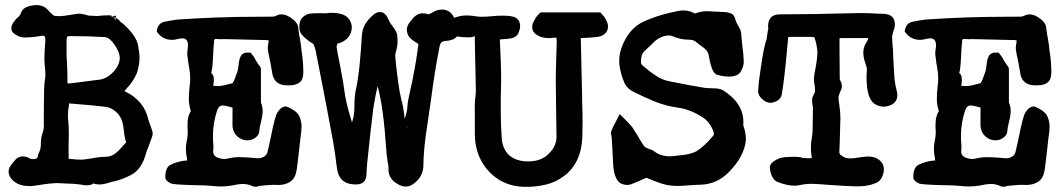

<svg xmlns="http://www.w3.org/2000/svg" viewBox="-20 -700 4142 752"><path d="M94.7 28.8Q45.4 28.8 21.5 -3.4Q13.7 -16.6 13.7 -28.3Q13.7 -44.9 30.8 -63L35.6 -68.8Q48.8 -87.4 69.8 -87.4Q83 -87.4 96.2 -79.6Q101.6 -76.7 108.9 -76.7Q125.5 -76.7 127 -84Q128.4 -93.3 132.8 -102.5Q140.1 -116.7 140.1 -136.7Q140.1 -159.7 146 -176.5Q151.9 -193.4 151.9 -209.5L151.4 -217.8L151.9 -291Q151.9 -361.8 155.3 -383.8Q157.7 -395 157.7 -406.2Q157.7 -420.9 156 -436.3Q154.3 -451.7 153.8 -468.3Q154.3 -505.9 157.7 -542V-546.4Q157.7 -560.1 147.9 -560.1L141.1 -559.6Q107.9 -553.2 73.7 -553.2Q60.1 -554.2 48.3 -560.1Q24.4 -571.8 24.4 -589.4Q24.4 -605.5 43.9 -626.5Q60.1 -639.6 62.5 -649.9Q68.4 -667 87.2 -673.6Q106 -680.2 125 -680.2Q146.5 -679.2 160.6 -668L173.3 -654.8Q187.5 -639.6 192.9 -638.2Q202.6 -636.7 214.4 -636.7Q227.1 -636.7 258.3 -642.1Q262.2 -642.1 265.6 -643.1Q277.8 -646.5 292.5 -646.5Q310.5 -644 318.6 -641.4Q326.7 -638.7 329.1 -638.7Q338.9 -638.7 344.7 -638.2Q351.6 -637.2 357.9 -637.2Q368.2 -637.2 379.4 -639.2Q391.6 -640.1 404.3 -640.1Q430.7 -640.1 430.7 -618.2L434.6 -638.7L411.6 -634.8Q420.9 -634.8 428 -632.3Q435.1 -629.9 443.1 -624.3Q451.2 -618.7 451.2 -608.9V-615.7L454.1 -613.3Q465.3 -604.5 476.6 -593.3Q514.6 -554.7 520.5 -523.4Q526.4 -492.2 526.4 -475.1Q526.4 -445.8 516.6 -415Q502.4 -380.4 475.1 -352.5Q465.8 -341.3 465.8 -340.3Q465.8 -343.8 467.8 -342.8Q545.4 -306.6 561.5 -229.5Q563 -223.6 575.7 -189.5Q578.1 -181.6 578.1 -175.3Q578.1 -168.9 564.9 -134.8Q554.7 -110.4 547.4 -85Q530.8 -35.2 494.4 -15.4Q458 4.4 416.5 12.7Q411.6 13.7 406.7 15.6Q384.8 22.5 369.6 22.5Q355 22.5 342.8 17.6H343.8Q348.1 17.6 340.6 21.7Q333 25.9 314 25.9Q280.3 19.5 244.1 19L204.6 17.1Q178.2 17.1 119.1 26.9Q106.4 28.8 94.7 28.8ZM301.8 -74.7Q319.8 -76.2 338.9 -79.6Q366.2 -85.4 393.6 -85.9Q414.6 -86.4 429.2 -97.2Q443.8 -107.9 457.5 -124.5Q474.1 -142.1 474.6 -143.1Q475.1 -144 475.1 -140.6V-139.2Q467.3 -162.1 465.3 -187.5Q463.4 -205.1 459.5 -220.9Q455.6 -236.8 444.8 -251Q420.9 -279.8 388.2 -282.2Q350.1 -287.1 252 -294.9H249.5Q251.5 -294.9 250.5 -291Q246.1 -268.6 246.1 -246.6Q246.1 -232.4 248 -218.3Q249.5 -199.7 249.5 -181.6V-172.4Q248.5 -149.4 248.5 -126.5L249 -78.1L256.8 -77.6Q277.8 -74.7 296.9 -74.7ZM247.1 -373Q255.9 -373 309.1 -380.4Q339.8 -384.8 370.6 -388.2Q399.4 -392.1 424.3 -418.9Q449.2 -445.8 449.2 -475.1Q447.3 -498 428.5 -525.1Q409.7 -552.2 391.6 -554.7Q327.6 -558.6 262.2 -558.6H248.5Q240.7 -558.1 240.7 -543.5V-477.5Q241.7 -476.6 243.7 -420.9L244.1 -391.6V-378.4Q244.1 -373 247.1 -373Z M985.8 31.2H974.6Q951.2 20.5 933.1 20.5Q914.1 20.5 886.2 26.9Q865.7 30.3 845.7 30.3Q829.1 30.3 812.5 28.3Q783.7 25.4 749.5 25.4Q660.6 23.4 649.9 18.6Q627.4 8.8 627.4 -6.3Q627.4 -40.5 645 -53.2Q673.8 -67.9 707.5 -71.3Q712.9 -71.3 712.9 -70.8Q712.9 -75.7 712.4 -80.1Q708 -98.6 708 -116.7Q708 -132.3 711.4 -147.9Q715.3 -164.1 715.3 -180.7L714.4 -206.5Q714.4 -217.8 715.3 -229Q717.3 -249 729.5 -268.6Q727.5 -265.6 728 -262.7L727.5 -265.6Q719.7 -287.6 719.7 -311Q719.7 -336.4 722.4 -359.4Q725.1 -382.3 725.1 -390.6Q725.1 -413.6 720.7 -436.5Q717.3 -452.6 715.3 -472.7Q713.4 -481.9 713.4 -491.2Q713.4 -497.6 714.4 -504.4Q716.3 -514.2 716.3 -522Q716.3 -537.6 710.2 -543.7Q704.1 -549.8 693.8 -549.8Q686 -549.8 676.8 -547.4Q665 -543.9 653.3 -543.9Q616.2 -543.9 593.8 -576.7Q597.2 -609.4 625.5 -615.2Q650.4 -620.1 675.8 -623.5Q835.4 -634.3 980.5 -634.3L1049.3 -634.8Q1058.1 -635.7 1068.8 -641.6Q1076.2 -643.6 1081.5 -643.6Q1105 -643.6 1128.4 -623.5Q1143.1 -611.3 1147 -598.1Q1148.9 -581.5 1151.4 -565.9Q1155.8 -544.4 1158.7 -522.5L1161.1 -500.5Q1168 -458.5 1168 -416.5Q1168 -387.7 1153.1 -376.7Q1138.2 -365.7 1112.3 -365.7H1105Q1052.7 -365.7 1045.9 -415.5L1039.6 -452.1Q1028.8 -501 1028.8 -511.7Q1028.8 -520 1030.5 -527.6Q1032.2 -535.2 1032.2 -538.1Q1032.2 -541 1032.2 -541Q1030.3 -543 1024.4 -543L859.4 -546.9L844.7 -546.4L827.6 -547.4Q822.3 -547.4 820.8 -546.4Q818.8 -544.9 817.9 -531.7Q815.4 -504.4 814.5 -477.5Q812.5 -429.2 806.6 -411.6Q805.2 -407.2 806.6 -414.1Q817.4 -408.7 817.4 -388.2Q817.9 -374.5 813.5 -360.4L814.9 -365.2Q818.8 -362.8 831.5 -362.8Q849.6 -362.8 870.6 -369.1L890.1 -374Q894.5 -375 907.2 -412.6L909.2 -417Q913.1 -430.7 914.6 -446.8Q917 -474.1 927.2 -486.8L939.9 -493.7L961.4 -494.1L974.6 -477.1Q982.9 -460.9 991.7 -448.2Q992.2 -447.3 994.1 -445.3Q996.1 -443.4 998.3 -439.7Q1000.5 -436 1002 -430.2V-300.8V-298.8Q1008.8 -282.2 1008.8 -264.6Q1008.8 -248 1001.5 -219.7Q996.6 -201.7 995.1 -183.1Q994.1 -171.9 981.4 -161.6Q968.3 -150.4 949.2 -150.4Q927.2 -150.4 911.1 -164.6Q892.1 -181.2 890.6 -207V-278.8Q860.4 -287.1 852.1 -287.1Q837.9 -287.1 831.1 -269.5Q814 -219.2 814 -166.5Q814 -148.4 815.9 -129.9V-125Q815.9 -119.6 815.4 -115Q814.9 -110.4 814.9 -106Q814.9 -84.5 846.2 -78.6Q854 -77.1 857.9 -77.1Q864.3 -77.1 872.1 -79.1Q894 -84.5 917.5 -84.5Q944.3 -84.5 989.3 -80.1H991.7Q1002.4 -80.1 1013.2 -85.9Q1023.9 -91.8 1027.3 -103Q1035.2 -135.3 1042 -168.9Q1057.1 -245.1 1066.4 -259.3Q1081.1 -283.2 1101.1 -283.2Q1137.7 -269 1150.4 -248.5Q1161.1 -227.5 1161.1 -205.6Q1161.1 -185.5 1156.2 -155.3L1150.9 -106.9L1142.6 -38.1Q1137.7 -2.9 1118.2 10.7Q1098.6 24.4 1070.8 24.4L1048.3 23.9Q1037.6 23.9 993.7 28.3Q994.6 28.3 993.2 29.1Q991.7 29.8 985.8 31.2Z M1569.8 30.8Q1553.7 30.8 1537.1 20.5Q1501.5 0.5 1501.5 -36.6L1502 -40Q1502 -51.3 1498 -67.4Q1494.1 -88.9 1490.2 -147.5Q1478.5 -310.1 1451.2 -387.2Q1451.2 -386.7 1449.7 -387.7Q1452.1 -386.2 1457.5 -386.2Q1463.4 -386.2 1460.4 -370.1Q1449.2 -321.8 1441.9 -273.9Q1431.6 -191.9 1418.5 -64.5Q1416 -41.5 1415.5 -19.5Q1415.5 22.5 1373.5 22.5Q1312 22.5 1301.3 -32.2Q1296.9 -59.1 1293.9 -85.9Q1288.6 -129.4 1261.7 -268.1L1251 -324.2Q1236.3 -402.3 1220.7 -480L1219.7 -484.4Q1216.3 -507.8 1208 -526.9Q1206.5 -528.8 1201.2 -531.7Q1192.9 -536.1 1185.5 -542.5Q1182.6 -544.9 1179.7 -547.4Q1157.7 -564.5 1153.8 -580.6Q1152.3 -587.9 1152.3 -595.2Q1152.3 -632.8 1186 -645Q1198.7 -648.4 1228 -648.4L1256.8 -647.9Q1267.1 -649.9 1279.8 -649.9Q1296.9 -649.9 1313.5 -646Q1349.6 -637.2 1357.4 -601.1L1357.9 -593.3Q1357.9 -570.3 1342.3 -551.8Q1323.2 -531.7 1292 -526.9Q1301.3 -529.3 1300.8 -528.1Q1300.3 -526.9 1299.3 -522Q1298.3 -517.1 1298.3 -516.1Q1298.3 -511.2 1313 -438Q1326.7 -364.7 1328.6 -346.2Q1333 -306.2 1351.1 -246.1Q1360.8 -213.9 1363.3 -202.6Q1366.2 -188.5 1355 -212.4Q1368.2 -239.3 1368.2 -283.2V-292Q1368.2 -324.7 1375.5 -356.9Q1388.7 -415 1397.5 -562.5Q1400.4 -606.4 1440.4 -640.1Q1453.1 -653.3 1469.2 -652.8Q1489.3 -651.9 1499.5 -627Q1507.3 -609.9 1519.3 -594.7Q1531.2 -579.6 1535.2 -565.9Q1537.1 -551.3 1537.1 -539.6Q1537.1 -519.5 1532.5 -504.9Q1527.8 -490.2 1527.8 -479.5L1528.3 -477.5Q1534.2 -409.2 1545.4 -340.3Q1548.3 -324.7 1552.2 -308.6Q1559.6 -283.2 1563 -251Q1564.9 -234.9 1568.4 -218.8Q1570.8 -209.5 1576.2 -200.7Q1579.6 -195.3 1575.7 -203.6L1554.2 -197.8Q1554.2 -198.7 1563 -227.5Q1575.7 -266.1 1575.7 -283.7Q1576.2 -300.3 1587.9 -351.3Q1599.6 -402.3 1599.6 -408.2Q1611.8 -468.8 1618.7 -527.3Q1618.7 -528.3 1603.5 -537.6Q1581.5 -551.8 1577.4 -564.2Q1573.2 -576.7 1573.2 -583Q1573.2 -598.1 1585.4 -613.8Q1587.9 -615.7 1589.4 -618.2Q1609.4 -647.9 1636.2 -647.9Q1647 -647.9 1658.7 -643.6Q1658.2 -644 1657.7 -644Q1661.6 -644 1677.7 -653.3Q1693.8 -662.6 1711.9 -662.6Q1749 -662.6 1764.2 -617.2Q1764.2 -614.3 1763.7 -615.2Q1775.9 -593.3 1775.9 -578.1Q1775.9 -542.5 1724.1 -539.6Q1710.4 -538.1 1706.1 -530.5Q1701.7 -522.9 1699.7 -507.3Q1682.6 -422.4 1667.5 -305.2Q1662.1 -265.1 1655.8 -225.1Q1638.2 -116.7 1638.2 -48.3Q1635.7 -0.5 1589.4 26.4Q1579.6 30.8 1569.8 30.8Z M2045.4 31.7H2037.6Q1942.4 31.7 1882.3 -43Q1839.8 -99.1 1839.8 -175.8V-239.7Q1839.4 -263.2 1839.4 -288.1Q1839.8 -303.7 1841.8 -318.4Q1843.8 -333 1843.8 -346.7Q1842.8 -417 1840.8 -485.8Q1839.4 -533.2 1839.4 -558.1L1839.8 -563Q1839.8 -553.7 1814.9 -553.7Q1789.6 -553.7 1766.6 -557.6Q1738.3 -564.9 1738.3 -591.3Q1738.3 -598.1 1739.3 -602.5Q1739.3 -604 1739.3 -622.1Q1777.3 -639.6 1805.2 -639.6Q1824.7 -639.6 1843.8 -636.2Q1854 -634.3 1867.7 -634.3Q1885.7 -634.3 1906.2 -636.5Q1926.8 -638.7 1948.2 -638.7Q1985.8 -638.7 1999.5 -630.9Q2017.1 -620.6 2017.1 -597.2Q2017.1 -586.4 2011 -571.3Q2004.9 -556.2 1984.4 -550.3Q1967.3 -547.4 1952.9 -546.6Q1938.5 -545.9 1931.6 -544.9Q1937 -548.8 1937.5 -551.3Q1938.5 -517.1 1940.4 -481.9Q1942.9 -421.4 1942.9 -395.5L1942.4 -360.8Q1941.4 -339.8 1941.4 -317.9V-255.4Q1941.4 -202.6 1945.8 -150.4Q1956.5 -77.1 2033.2 -68.4L2049.8 -67.9Q2100.6 -67.9 2129.9 -98.6Q2159.7 -127.9 2159.7 -164.1Q2159.7 -188 2158.4 -253.9Q2157.2 -319.8 2156.7 -386.7Q2157.2 -439 2159.2 -489.7Q2160.2 -535.6 2160.6 -538.6Q2159.2 -548.3 2158.7 -557.6Q2158.7 -562.5 2159.7 -559.6Q2170.9 -553.7 2171.4 -553.7Q2164.6 -553.7 2149.4 -552.2Q2140.1 -550.8 2128.9 -550.8Q2103 -550.8 2084.5 -562Q2064.5 -574.2 2064.5 -593.8Q2064.5 -608.4 2074.7 -623.5L2077.6 -629.4Q2082 -636.2 2085.9 -640.1L2096.7 -651.4H2331.5L2347.2 -633.3V-632.8Q2350.6 -628.9 2356 -617.7Q2361.3 -606.4 2361.3 -596.7Q2361.3 -568.4 2332 -558.1Q2317.4 -553.2 2253.4 -550.8Q2252.9 -550.8 2253.9 -551.8Q2254.9 -552.7 2254.9 -547.4Q2255.9 -491.7 2257.3 -436Q2260.3 -323.2 2260.3 -294.9Q2261.7 -258.3 2261.7 -221.2Q2261.7 -191.9 2260.7 -161.6Q2256.8 -72.3 2203.6 -22.5Q2164.1 12.2 2118.2 22.9Q2080.1 31.7 2045.4 31.7Z M2635.7 28.3Q2600.1 28.3 2573 19.5Q2545.9 10.7 2519.5 -0.5Q2511.2 -3.9 2511.2 -3.9L2502.9 0Q2478 12.2 2450.7 22Q2444.8 24.4 2437 24.4Q2426.8 24.4 2416 20.5Q2386.7 9.3 2381.8 -52.2Q2379.4 -90.3 2377.9 -127.9Q2376 -166 2374.5 -169.7Q2373 -173.3 2373 -179.7Q2373 -188 2388.2 -216.3L2407.2 -253.4Q2450.2 -210.4 2455.6 -203.1Q2466.8 -185.5 2477.1 -168.9Q2489.3 -147.5 2502.9 -127.4Q2506.3 -123.5 2509.8 -122.1Q2518.1 -118.7 2520 -117.4Q2522 -116.2 2522 -116.2Q2532.7 -114.3 2541 -108.4Q2565.9 -87.9 2603 -87.9Q2616.2 -87.9 2647.9 -92.3Q2682.1 -94.7 2707.5 -107.4Q2741.7 -129.4 2775.4 -170.9Q2775.9 -171.4 2775.9 -176.8Q2775.9 -180.7 2774.9 -183.1Q2761.7 -220.7 2734.4 -238.8Q2686.5 -271 2635.7 -278.3Q2588.4 -284.7 2545.2 -302.2Q2502 -319.8 2461.4 -340.3Q2436 -353 2426.8 -373Q2417.5 -393.1 2413.1 -411.1Q2405.3 -439 2405.3 -461.4Q2405.3 -489.3 2415.5 -516.1Q2442.4 -587.9 2501 -615.7Q2551.3 -638.2 2607.4 -650.9H2607.9Q2641.1 -659.2 2655.8 -659.2Q2685.5 -659.2 2710 -641.6Q2706.1 -645.5 2699.2 -645.5Q2699.7 -645.5 2705.6 -648.4Q2727.1 -656.2 2751 -656.2Q2760.3 -656.2 2785.2 -654.3L2818.4 -652.8Q2829.1 -652.8 2842 -647.9Q2855 -643.1 2858.9 -627.9Q2862.8 -612.8 2869.1 -603Q2875 -593.3 2880.4 -581.5Q2883.8 -570.8 2883.8 -560.1V-557.6Q2883.8 -553.2 2887.2 -522.5Q2892.1 -491.2 2893.1 -458Q2893.1 -444.3 2885.3 -427Q2877.4 -409.7 2863.8 -404.8Q2850.1 -399.9 2835.9 -399.9Q2815.9 -399.9 2795.9 -405.3Q2787.1 -406.2 2781.7 -411.1Q2771.5 -419.9 2766.1 -439Q2759.3 -460.9 2756.8 -478Q2754.4 -495.1 2745.4 -504.4Q2736.3 -513.7 2723.1 -522.5Q2712.9 -529.8 2703.6 -537.6Q2695.8 -544.9 2670.4 -544.9Q2644 -545.4 2611.8 -559.1Q2607.4 -561 2599.6 -561Q2563.5 -561 2530.8 -524.9Q2519 -513.2 2506.8 -502.4Q2490.2 -488.8 2490.2 -457.5Q2490.2 -453.1 2491.9 -449.5Q2493.7 -445.8 2501.5 -439.5L2502.4 -439Q2532.7 -412.6 2564 -394.5Q2586.9 -383.3 2615.7 -378.9L2626 -377Q2677.2 -366.2 2728.5 -357.9Q2743.7 -355 2752.4 -355Q2758.8 -355 2764.4 -354.5Q2770 -354 2774.4 -354H2778.8Q2796.4 -354 2811.5 -346.7Q2891.6 -296.4 2891.6 -221.7L2891.1 -210V-209.5Q2901.4 -179.2 2901.4 -156.7Q2901.4 -132.8 2888.2 -101.6Q2875 -70.3 2847.2 -39.6Q2797.4 20.5 2726.1 23.4Q2701.2 23.9 2677.7 25.9Q2657.2 27.8 2635.7 28.3Z M3341.8 29.8Q3303.2 29.8 3222.2 23.9Q3192.4 21 3162.1 20Q3133.3 20 3115.2 24.4Q3104 27.3 3091.3 27.3Q3064.5 27.3 3027.8 13.7Q3005.4 5.4 2998 -26.4Q2995.1 -39.1 2995.1 -42.5Q2995.1 -61 3020 -74.2Q3036.6 -82.5 3043 -82.5Q3058.1 -85.9 3088.4 -85.9Q3119.6 -85.9 3125.5 -80.1L3119.6 -81.5Q3125 -81.5 3132.8 -80.8Q3140.6 -80.1 3147.5 -80.1Q3154.8 -80.1 3159.2 -81.1Q3158.7 -81.1 3158.7 -86.4Q3158.7 -90.3 3157.7 -94.2Q3156.2 -108.4 3156.2 -121.6Q3156.2 -139.6 3158.9 -155.8Q3161.6 -171.9 3162.6 -185.5L3164.1 -274.9Q3164.1 -280.3 3162.4 -288.6Q3160.6 -296.9 3160.6 -306.6Q3160.6 -319.3 3167.5 -330.1Q3172.4 -337.4 3172.4 -348.6Q3172.4 -356.9 3170.2 -368.2Q3168 -379.4 3168 -392.6Q3168 -402.8 3172.9 -427.2Q3180.2 -461.4 3181.6 -494.6Q3180.2 -525.9 3168 -558.6Q3169.4 -555.2 3169.9 -554.7Q3167.5 -555.7 3110.8 -555.7H3076.7H3067.4L3064.9 -530.8Q3052.7 -390.1 3041.5 -327.6Q3037.6 -313 3023.7 -305.2Q3009.8 -297.4 2997.1 -297.4Q2980 -297.4 2963.4 -313.5Q2950.2 -326.2 2949.2 -341.8Q2951.2 -380.4 2957.5 -418Q2973.1 -531.2 2983.9 -547.4Q2983.9 -547.4 2982.9 -545.4Q2981.9 -543.5 2982.4 -546.9Q2987.3 -583 2990.7 -591.8Q2989.3 -590.3 2989.3 -584.5Q2988.3 -590.3 2988.3 -596.2Q2988.3 -643.1 3033 -643.8Q3077.6 -644.5 3111.3 -644.5L3169.4 -645L3351.1 -648.9Q3376.5 -648.9 3399.9 -647.5Q3418.9 -646 3439 -646Q3484.9 -644.5 3484.9 -604.5Q3484.9 -592.3 3478 -573.2Q3474.1 -564 3474.1 -552.2L3475.6 -524.9L3477.5 -504.9L3479 -466.3Q3480.5 -433.1 3482.9 -399.4Q3485.4 -369.1 3492.2 -344.7Q3494.6 -335.4 3494.6 -328.1Q3494.6 -292.5 3454.1 -283.7Q3447.3 -282.2 3439.9 -282.2Q3419.4 -283.2 3404.3 -293.9Q3374 -315.9 3374 -397.5Q3374 -412.1 3375.5 -427.2Q3375.5 -436.5 3366.7 -460.9Q3361.3 -477.5 3361.3 -495.6Q3361.3 -516.1 3375.5 -537.6Q3380.4 -545.9 3380.9 -550.8H3272.9Q3268.1 -550.8 3268.1 -548.3V-505.4Q3268.1 -447.3 3269 -389.6Q3269.5 -388.2 3271.5 -383.8Q3277.3 -373 3277.3 -360.8Q3277.3 -356.4 3275.9 -352.5L3270.5 -339.8Q3264.2 -326.2 3264.2 -316.9Q3264.2 -304.7 3267.1 -291Q3271.5 -261.2 3271.5 -239.7V-232.9Q3268.1 -102.1 3267.1 -99.1Q3260.3 -103.5 3258.3 -105.5Q3269.5 -105.5 3269.5 -95.2Q3272.9 -92.3 3282.2 -86.4Q3293 -79.6 3309.6 -79.6Q3324.7 -79.6 3341.8 -83Q3368.2 -86.9 3379.9 -86.9Q3416 -86.9 3432.6 -64Q3441.9 -52.7 3441.9 -36.1Q3441.9 -25.9 3437.5 -13.7Q3430.2 9.3 3408.7 17.6Q3378.9 29.8 3341.8 29.8Z M3915.5 31.2H3904.3Q3880.9 20.5 3862.8 20.5Q3843.8 20.5 3815.9 26.9Q3795.4 30.3 3775.4 30.3Q3758.8 30.3 3742.2 28.3Q3713.4 25.4 3679.2 25.4Q3590.3 23.4 3579.6 18.6Q3557.1 8.8 3557.1 -6.3Q3557.1 -40.5 3574.7 -53.2Q3603.5 -67.9 3637.2 -71.3Q3642.6 -71.3 3642.6 -70.8Q3642.6 -75.7 3642.1 -80.1Q3637.7 -98.6 3637.7 -116.7Q3637.7 -132.3 3641.1 -147.9Q3645 -164.1 3645 -180.7L3644 -206.5Q3644 -217.8 3645 -229Q3647 -249 3659.2 -268.6Q3657.2 -265.6 3657.7 -262.7L3657.2 -265.6Q3649.4 -287.6 3649.4 -311Q3649.4 -336.4 3652.1 -359.4Q3654.8 -382.3 3654.8 -390.6Q3654.8 -413.6 3650.4 -436.5Q3647 -452.6 3645 -472.7Q3643.1 -481.9 3643.1 -491.2Q3643.1 -497.6 3644 -504.4Q3646 -514.2 3646 -522Q3646 -537.6 3639.9 -543.7Q3633.8 -549.8 3623.5 -549.8Q3615.7 -549.8 3606.4 -547.4Q3594.7 -543.9 3583 -543.9Q3545.9 -543.9 3523.4 -576.7Q3526.9 -609.4 3555.2 -615.2Q3580.1 -620.1 3605.5 -623.5Q3765.1 -634.3 3910.2 -634.3L3979 -634.8Q3987.8 -635.7 3998.5 -641.6Q4005.9 -643.6 4011.2 -643.6Q4034.7 -643.6 4058.1 -623.5Q4072.8 -611.3 4076.7 -598.1Q4078.6 -581.5 4081.1 -565.9Q4085.4 -544.4 4088.4 -522.5L4090.8 -500.5Q4097.7 -458.5 4097.7 -416.5Q4097.7 -387.7 4082.8 -376.7Q4067.9 -365.7 4042 -365.7H4034.7Q3982.4 -365.7 3975.6 -415.5L3969.2 -452.1Q3958.5 -501 3958.5 -511.7Q3958.5 -520 3960.2 -527.6Q3961.9 -535.2 3961.9 -538.1Q3961.9 -541 3961.9 -541Q3960 -543 3954.1 -543L3789.1 -546.9L3774.4 -546.4L3757.3 -547.4Q3752 -547.4 3750.5 -546.4Q3748.5 -544.9 3747.6 -531.7Q3745.1 -504.4 3744.1 -477.5Q3742.2 -429.2 3736.3 -411.6Q3734.9 -407.2 3736.3 -414.1Q3747.1 -408.7 3747.1 -388.2Q3747.6 -374.5 3743.2 -360.4L3744.6 -365.2Q3748.5 -362.8 3761.2 -362.8Q3779.3 -362.8 3800.3 -369.1L3819.8 -374Q3824.2 -375 3836.9 -412.6L3838.9 -417Q3842.8 -430.7 3844.2 -446.8Q3846.7 -474.1 3856.9 -486.8L3869.6 -493.7L3891.1 -494.1L3904.3 -477.1Q3912.6 -460.9 3921.4 -448.2Q3921.9 -447.3 3923.8 -445.3Q3925.8 -443.4 3928 -439.7Q3930.2 -436 3931.6 -430.2V-300.8V-298.8Q3938.5 -282.2 3938.5 -264.6Q3938.5 -248 3931.2 -219.7Q3926.3 -201.7 3924.8 -183.1Q3923.8 -171.9 3911.1 -161.6Q3897.9 -150.4 3878.9 -150.4Q3856.9 -150.4 3840.8 -164.6Q3821.8 -181.2 3820.3 -207V-278.8Q3790 -287.1 3781.7 -287.1Q3767.6 -287.1 3760.7 -269.5Q3743.7 -219.2 3743.7 -166.5Q3743.7 -148.4 3745.6 -129.9V-125Q3745.6 -119.6 3745.1 -115Q3744.6 -110.4 3744.6 -106Q3744.6 -84.5 3775.9 -78.6Q3783.7 -77.1 3787.6 -77.1Q3793.9 -77.1 3801.8 -79.1Q3823.7 -84.5 3847.2 -84.5Q3874 -84.5 3918.9 -80.1H3921.4Q3932.1 -80.1 3942.9 -85.9Q3953.6 -91.8 3957 -103Q3964.8 -135.3 3971.7 -168.9Q3986.8 -245.1 3996.1 -259.3Q4010.7 -283.2 4030.8 -283.2Q4067.4 -269 4080.1 -248.5Q4090.8 -227.5 4090.8 -205.6Q4090.8 -185.5 4085.9 -155.3L4080.6 -106.9L4072.3 -38.1Q4067.4 -2.9 4047.9 10.7Q4028.3 24.4 4000.5 24.4L3978 23.9Q3967.3 23.9 3923.3 28.3Q3924.3 28.3 3922.9 29.1Q3921.4 29.8 3915.5 31.2Z"/></svg>

Font: X Typewriter
Style: Bold
Weight: 700
Designer: GGBot
Version: 0.10